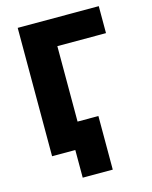

<svg xmlns="http://www.w3.org/2000/svg" viewBox="-130 -816 839 1061"><g transform="rotate(-15 289.5 -285.5)"><path d="M209 2H203.1H76.2V-732.4H540V-578.1H261.7V-146.5H380.9V160.2H209Z"/></g></svg>

Font: Gen Shin Gothic Heavy
Style: Bold
Weight: 900
Designer: [Source Han Sans]
Ryoko NISHIZUKA  (kana & ideographs); Paul D. Hunt (Latin, Greek & Cyrillic); Wenlong ZHANG  (bopomofo
Version: Version 1.002.20150607